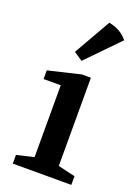

<svg xmlns="http://www.w3.org/2000/svg" viewBox="-147 -832 641 894"><g transform="rotate(20 173.5 -385.0)"><path d="M36 0V-43L121 -63V-419H36V-462L196 -500H241V-63L326 -43V0ZM130 -588 234 -770Q292 -760 327 -717L173 -559Z"/></g></svg>

Font: Volkhov
Style: Regular
Weight: 400
Designer: Cyreal (www.cyreal.org)
Foundry: Cyreal (www.cyreal.org)
Version: Version 1.010